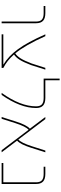

<svg xmlns="http://www.w3.org/2000/svg" viewBox="758 -1488 730 2285"><g transform="rotate(90 1122.5 -345.0)"><path d="M136 -500H51V-520H136Q198 -520 227 -493Q256 -466 256 -410V0H236V-410Q236 -458 212.5 -479Q189 -500 136 -500Z M808 -520 754 -350Q720 -261 691.5 -215.5Q663 -170 628 -147Q701 -64 788 -20V0H388V-20H747V-22Q649 -80 565.5 -193.5Q482 -307 388 -520H410Q517 -280 615 -162Q646 -182 673.5 -225Q701 -268 735 -357L787 -520Z M1145 -520Q1207 -520 1236 -493Q1265 -466 1265 -410Q1265 -223 1109 0H1085Q1245 -223 1245 -410Q1245 -458 1221.5 -479Q1198 -500 1145 -500H915V-690H935V-520Z M1792 0H1767L1524 -321Q1485 -287 1445 -163L1393 0H1372L1426 -170Q1467 -299 1511 -336L1372 -520H1397L1640 -199Q1679 -233 1719 -357L1771 -520H1792L1738 -350Q1697 -221 1653 -184Z M2149 -410Q2149 -458 2125.5 -479Q2102 -500 2049 -500H1964V-520H2049Q2111 -520 2140 -493Q2169 -466 2169 -410V0H1919V-20H2149Z"/></g></svg>

Font: M PLUS 1p Thin
Style: Regular
Weight: 250
Version: Version 1.062